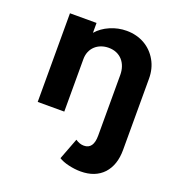

<svg xmlns="http://www.w3.org/2000/svg" viewBox="-142 -648 975 1042"><g transform="rotate(20 345.5 -126.5)"><path d="M437.5 275C493.5 275 537 258 568.5 224.5C599.5 190.5 615 144.5 615 86.5V-325C615 -363.5 606.5 -398.5 589 -429C554.5 -490.5 491.5 -528 413.5 -528C380.5 -528 349 -521.5 319 -508.5C288.5 -495.5 263.5 -477.5 244 -455V-512H90.5V0H244V-303C244 -368 292 -408 353 -408C421 -408 461.5 -358 461.5 -291V59.5C461.5 111.5 443 137.5 406.5 137.5C390 137.5 374 132 358 121L311 244.5C325 253.5 344 261 367.5 266.5C391 272 414.5 275 437.5 275Z"/></g></svg>

Font: Spartan
Style: Bold
Weight: 700
Designer: Matt Bailey, Mirko Velimirovic
Foundry: Matt Bailey
Version: Version 1.003